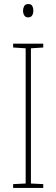

<svg xmlns="http://www.w3.org/2000/svg" viewBox="-20 -930 278 950"><path d="M194 0H45V-19L107 -22V-691L45 -695V-714H194V-695L133 -691V-22L194 -19ZM120 -910Q135 -910 140 -900Q145 -890 145 -878Q145 -863 139 -853.5Q133 -844 119 -844Q106 -844 100 -854Q94 -864 94 -877Q94 -889 99.5 -899.5Q105 -910 120 -910Z"/></svg>

Font: Noto Sans Georgian Condensed Thin
Style: Regular
Weight: 100
Width: 3
Designer: Monotype Design Team, Akaki Razmadze
Foundry: Google LLC
Version: Version 2.005; ttfautohint (v1.8.4.7-5d5b)